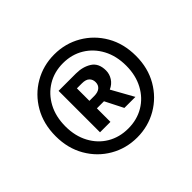

<svg xmlns="http://www.w3.org/2000/svg" viewBox="-104 -840 652 652"><g transform="rotate(-45 221.5 -514.5)"><path d="M221 -315Q168 -315 124 -340.5Q80 -366 54 -411Q28 -456 28 -514Q28 -573 54 -618Q80 -663 124 -688.5Q168 -714 221 -714Q274 -714 318 -688.5Q362 -663 388 -618Q414 -573 414 -514Q414 -456 388 -411Q362 -366 318 -340.5Q274 -315 221 -315ZM221 -358Q263 -358 296 -377.5Q329 -397 348 -432.5Q367 -468 367 -514Q367 -561 348 -596.5Q329 -632 296 -652Q263 -672 221 -672Q179 -672 146 -652Q113 -632 94 -596.5Q75 -561 75 -514Q75 -468 94 -432.5Q113 -397 146 -377.5Q179 -358 221 -358ZM144 -417V-616H227Q260 -616 283.5 -601Q307 -586 307 -551Q307 -534 297.5 -519Q288 -504 270 -496L314 -417H261L228 -482H194V-417ZM194 -518H217Q235 -518 244.5 -526Q254 -534 254 -548Q254 -561 245.5 -569.5Q237 -578 218 -578H194Z"/></g></svg>

Font: Source Sans 3 SemiBold
Style: Regular
Weight: 600
Designer: Paul D. Hunt
Foundry: Adobe
Version: Version 3.046;hotconv 1.0.118;makeotfexe 2.5.65603